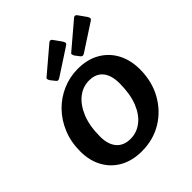

<svg xmlns="http://www.w3.org/2000/svg" viewBox="-209 -879 1018 1018"><g transform="rotate(-45 299.5 -370.0)"><path d="M265 10Q194 10 142 -19Q90 -48 61.5 -100Q33 -152 33 -221Q33 -291 57 -349.5Q81 -408 122.5 -450.5Q164 -493 218.5 -516.5Q273 -540 334 -540Q405 -540 457 -510Q509 -480 537 -427Q565 -374 565 -305Q565 -214 525 -142.5Q485 -71 417.5 -30.5Q350 10 265 10ZM269 -79Q316 -79 354 -108.5Q392 -138 414 -193.5Q436 -249 436 -329Q436 -389 409.5 -421.5Q383 -454 332 -454Q285 -454 247 -424Q209 -394 186 -338Q163 -282 163 -202Q163 -143 190.5 -111Q218 -79 269 -79ZM348 -742 380 -697Q384 -690 385.5 -684Q387 -678 377 -671L228 -574Q219 -569 214.5 -570.5Q210 -572 206 -577L186 -602Q182 -608 180.5 -614.5Q179 -621 182 -623L328 -747Q334 -751 339.5 -749Q345 -747 348 -742ZM533 -742 565 -697Q569 -690 570.5 -684Q572 -678 562 -671L413 -574Q404 -569 399.5 -570.5Q395 -572 390 -577L371 -602Q367 -608 365.5 -614.5Q364 -621 367 -623L513 -747Q519 -751 524.5 -749Q530 -747 533 -742Z"/></g></svg>

Font: Libre Franklin Thin SemiBold
Style: Italic
Weight: 600
Italic angle: -8°
Version: Version 3.000